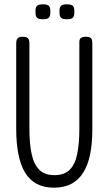

<svg xmlns="http://www.w3.org/2000/svg" viewBox="-20 -857 502 888"><path d="M229 11Q183 11 149.5 -7Q116 -25 95.5 -59.5Q75 -94 65 -144.5Q55 -195 55 -261V-657Q55 -668 58 -674.5Q61 -681 67.5 -684Q74 -687 85 -687Q97 -687 103.5 -684Q110 -681 113 -674.5Q116 -668 116 -656V-261Q116 -192 126.5 -144Q137 -96 162 -71.5Q187 -47 232 -47Q277 -47 302 -71.5Q327 -96 337 -144Q347 -192 347 -262V-663Q347 -672 350 -677Q353 -682 360 -684.5Q367 -687 378 -687Q389 -687 395.5 -684Q402 -681 404.5 -674.5Q407 -668 407 -656V-259Q407 -194 397 -144Q387 -94 365.5 -59.5Q344 -25 310.5 -7Q277 11 229 11ZM289 -768Q272 -768 265 -773Q258 -778 256.5 -786.5Q255 -795 255 -803Q255 -812 256.5 -819.5Q258 -827 265 -832Q272 -837 289 -837Q307 -837 314 -832Q321 -827 322.5 -819Q324 -811 324 -803Q324 -795 322.5 -786.5Q321 -778 314 -773Q307 -768 289 -768ZM179 -768Q161 -768 154 -773Q147 -778 145.5 -786.5Q144 -795 144 -803Q144 -812 145.5 -819.5Q147 -827 154 -832Q161 -837 179 -837Q196 -837 203 -832Q210 -827 211.5 -819Q213 -811 213 -803Q213 -795 211.5 -786.5Q210 -778 203 -773Q196 -768 179 -768Z"/></svg>

Font: Fredoka Condensed Light
Style: Regular
Weight: 300
Width: 3
Designer: Ben Nathan
Foundry: Milena B. Brandão, Ben Nathan
Version: Version 2.001